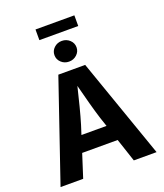

<svg xmlns="http://www.w3.org/2000/svg" viewBox="-186 -1192 1120 1313"><g transform="rotate(-20 373.5 -535.5)"><path d="M23.9 0 272.5 -727.5H467.8L722.7 0H557.1L501 -168.9H242.7L188.5 0ZM279.8 -285.6H462.4L440.4 -351.1Q422.9 -406.7 405.3 -471.7Q387.7 -536.6 368.7 -610.8Q350.6 -535.6 334 -470.7Q317.4 -405.8 300.8 -351.1ZM514.2 -1071.3V-993.7H231.4V-1071.3ZM373 -786.1Q339.8 -786.1 316.4 -808.1Q293 -830.1 293 -861.3Q293 -892.6 316.4 -914.6Q339.8 -936.5 373 -936.5Q406.2 -936.5 429.9 -914.6Q453.6 -892.6 453.6 -861.3Q453.6 -830.1 429.9 -808.1Q406.2 -786.1 373 -786.1Z"/></g></svg>

Font: Inter
Style: Bold
Weight: 700
Designer: Rasmus Andersson
Foundry: rsms
Version: Version 4.001;git-9221beed3